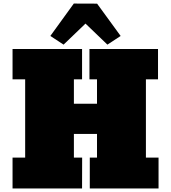

<svg xmlns="http://www.w3.org/2000/svg" viewBox="-20 -1071 972 1091"><path d="M51.3 -175.3H123V-620.1H51.3V-792.5H446.3V-620.1H399.9V-481.4H531.2V-620.1H488.3V-792.5H877.9V-620.1H809.1V-175.3H880.9V0H490.2V-175.3H531.2V-310.1H399.9V-175.3H446.8L446.3 0H51.3ZM531.7 -1050.3 665.5 -866.7 590.3 -817.4 465.8 -937 341.3 -817.4 266.1 -866.7 399.4 -1050.8Z"/></svg>

Font: Bevan
Style: Regular
Weight: 400
Foundry: vernon adams
Version: Version 1.000